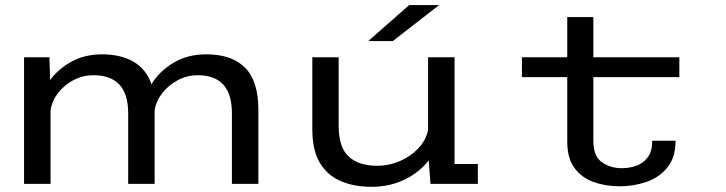

<svg xmlns="http://www.w3.org/2000/svg" viewBox="-20 -726 2865 758"><path d="M75 0V-500H175L178 -410Q210 -454 262.5 -482.8Q315 -511.5 382.5 -511.5Q458 -511.5 508 -481.8Q558 -452 578 -393.5Q608.5 -444 664.2 -477.8Q720 -511.5 794 -511.5Q895.5 -511.5 947.8 -458.5Q1000 -405.5 1000 -294V0H895.5V-279.5Q895.5 -429 760.5 -429Q718.5 -429 682 -409.5Q645.5 -390 621 -358.8Q596.5 -327.5 590.5 -291V0H486V-279.5Q486 -429 348.5 -429Q306.5 -429 269.8 -409.5Q233 -390 208.8 -358.2Q184.5 -326.5 179.5 -289V0Z M1445.5 11.5Q1378.5 11.5 1325.8 -10.8Q1273 -33 1243 -82.8Q1213 -132.5 1213 -215.5V-500H1317V-229Q1317 -144.5 1356.5 -108Q1396 -71.5 1470 -71.5Q1515 -71.5 1557.5 -89.5Q1600 -107.5 1630.5 -139.2Q1661 -171 1670 -212V-500H1774.5V-78.5H1866.5V0H1679.5L1672.5 -93Q1637 -46.5 1578.2 -17.5Q1519.5 11.5 1445.5 11.5ZM1531 -564H1434L1595.5 -706H1713.5Z M2219.5 -166.5V-421.5H2040.5V-500H2219.5V-658.5H2322.5V-500H2662V-421.5H2322.5V-170.5Q2322.5 -109.5 2355.8 -85.8Q2389 -62 2435 -62Q2465.5 -62 2493 -72Q2520.5 -82 2537.8 -105.8Q2555 -129.5 2555 -170.5H2647Q2647 -103.5 2614.2 -64Q2581.5 -24.5 2531 -7.5Q2480.5 9.5 2426.5 9.5Q2371 9.5 2324 -7.2Q2277 -24 2248.2 -62.5Q2219.5 -101 2219.5 -166.5Z"/></svg>

Font: Trispace SemiExpanded
Style: Regular
Weight: 400
Width: 6
Designer: Tyler Finck
Foundry: Etcetera Type Company
Version: Version 1.210; ttfautohint (v1.8.3)